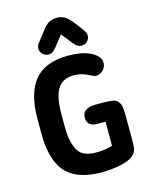

<svg xmlns="http://www.w3.org/2000/svg" viewBox="-121 -887 772 977"><g transform="rotate(-15 264.5 -398.5)"><path d="M377 -106Q355 -100 336 -97Q317 -94 291 -94Q248 -94 223 -108.5Q198 -123 186 -157Q178 -176 174 -202Q170 -228 170 -260V-329Q170 -373 176.5 -406.5Q183 -440 195 -459Q221 -503 281 -503Q325 -503 361 -482Q369 -478 376.5 -474.5Q384 -471 393 -471Q413 -471 429 -487.5Q445 -504 445 -525Q445 -543 434 -557Q391 -607 277 -607Q160 -607 102 -539Q75 -507 60.5 -456Q46 -405 46 -338V-258Q46 -194 59 -144.5Q72 -95 96 -64Q155 11 291 11Q345 11 391.5 1Q438 -9 457 -25Q473 -38 478.5 -52.5Q484 -67 484 -97V-227Q484 -249 482.5 -269.5Q481 -290 474 -303Q463 -323 442 -326.5Q421 -330 398 -330H344Q319 -330 299.5 -318.5Q280 -307 280 -278Q280 -257 294 -245Q308 -233 332 -233H377ZM273 -721 318 -664Q338 -638 360 -638Q378 -638 390.5 -650.5Q403 -663 403 -681Q403 -695 392 -710L354 -760Q333 -787 315 -797.5Q297 -808 273 -808Q249 -808 231 -797.5Q213 -787 192 -758L153 -708Q148 -702 145.5 -695Q143 -688 143 -681Q143 -663 156 -650.5Q169 -638 187 -638Q199 -638 208.5 -644.5Q218 -651 228 -664Z"/></g></svg>

Font: Beiruti
Style: Bold
Weight: 700
Designer: Arlette Boutros
Foundry: Boutros
Version: Version 1.41